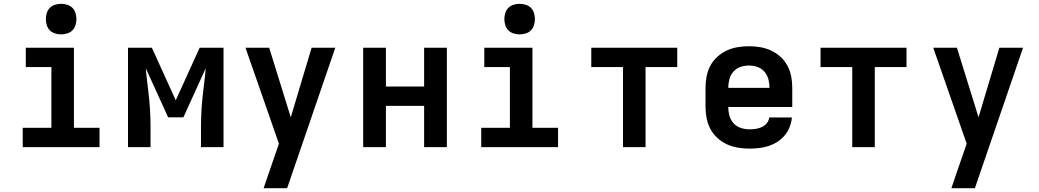

<svg xmlns="http://www.w3.org/2000/svg" viewBox="-20 -770 5440 1005"><path d="M99 0V-101H249V-419H115V-520H367V-101H501V0ZM300 -590Q284 -590 268 -595Q252 -600 241 -611Q230 -622 225 -638Q220 -654 220 -670Q220 -686 225 -702Q230 -718 241 -729Q252 -740 268 -745Q284 -750 300 -750Q316 -750 332 -745Q348 -740 359 -729Q370 -718 375 -702Q380 -686 380 -670Q380 -654 375 -638Q370 -622 359 -611Q348 -600 332 -595Q316 -590 300 -590Z M650 0V-520H775L900 -245L1025 -520H1150V0H1032V-104Q1032 -152 1035 -199.5Q1038 -247 1044 -295L1048 -329Q1051 -350 1053 -371Q1055 -392 1057 -413L940 -156H860L743 -413Q745 -392 747 -371Q749 -350 752 -329L756 -295Q762 -247 765 -199.5Q768 -152 768 -104V0Z M1360 215Q1374 173 1388.5 131Q1403 89 1418 46L1440 -18L1265 -520H1389L1502 -156L1611 -520H1735L1483 215Z M1881 0V-520H2000V-317H2200V-520H2319V0H2200V-216H2000V0Z M2499 0V-101H2649V-419H2515V-520H2767V-101H2901V0ZM2700 -590Q2684 -590 2668 -595Q2652 -600 2641 -611Q2630 -622 2625 -638Q2620 -654 2620 -670Q2620 -686 2625 -702Q2630 -718 2641 -729Q2652 -740 2668 -745Q2684 -750 2700 -750Q2716 -750 2732 -745Q2748 -740 2759 -729Q2770 -718 2775 -702Q2780 -686 2780 -670Q2780 -654 2775 -638Q2770 -622 2759 -611Q2748 -600 2732 -595Q2716 -590 2700 -590Z M3241 0V-419H3075V-520H3525V-419H3359V0Z M3903 8Q3873 8 3843 3Q3813 -2 3785.5 -14.5Q3758 -27 3735.5 -47.5Q3713 -68 3699 -94Q3685 -120 3679 -150Q3673 -180 3673 -210V-310Q3673 -340 3678.5 -369.5Q3684 -399 3698 -425.5Q3712 -452 3734.5 -472.5Q3757 -493 3784 -505.5Q3811 -518 3840.5 -523Q3870 -528 3900 -528Q3930 -528 3959.5 -523Q3989 -518 4016 -505.5Q4043 -493 4065.5 -472.5Q4088 -452 4102 -425.5Q4116 -399 4121.5 -369.5Q4127 -340 4127 -310V-210H3792Q3792 -187 3798 -164.5Q3804 -142 3819.5 -125Q3835 -108 3857.5 -100.5Q3880 -93 3903 -93Q3919 -93 3936 -95.5Q3953 -98 3968 -105Q3983 -112 3994 -125.5Q4005 -139 4006 -155H4125Q4123 -130 4113.5 -105.5Q4104 -81 4087.5 -61.5Q4071 -42 4049.5 -28Q4028 -14 4003.5 -6Q3979 2 3953.5 5Q3928 8 3903 8ZM3792 -310H4008Q4008 -333 4002 -355.5Q3996 -378 3981 -395Q3966 -412 3944.5 -419.5Q3923 -427 3900 -427Q3877 -427 3855.5 -419.5Q3834 -412 3819 -395Q3804 -378 3798 -355.5Q3792 -333 3792 -310Z M4441 0V-419H4275V-520H4725V-419H4559V0Z M4960 215Q4974 173 4988.5 131Q5003 89 5018 46L5040 -18L4865 -520H4989L5102 -156L5211 -520H5335L5083 215Z"/></svg>

Font: Iosevka Fixed Extended
Style: Bold
Weight: 700
Width: 7
Monospace: yes
Designer: Belleve Invis
Foundry: Belleve Invis
Version: Version 24.1.1; ttfautohint (v1.8.4)